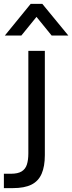

<svg xmlns="http://www.w3.org/2000/svg" viewBox="-51 -789 372 989"><path d="M-31 180V106H5Q41 106 60.5 94Q80 82 87.5 58.5Q95 35 95 1V-527H180V10Q180 68 163.5 106Q147 144 111 162Q75 180 15 180ZM-26 -606 107 -769H167L301 -606H215L137 -702L59 -606Z"/></svg>

Font: Onest
Style: Regular
Weight: 400
Designer: Dmitri Voloshin, Andrey Kudryavtsev
Foundry: Dmitri Voloshin, Andrey Kudryavtsev
Version: Version 1.000;gftools[0.9.33]